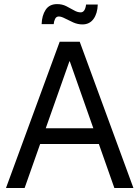

<svg xmlns="http://www.w3.org/2000/svg" viewBox="-20 -935 693 955"><path d="M102.5 0H9.8L276.9 -727.5H376.5L643.6 0H548.8L471.7 -218.8H179.7ZM207.5 -296.9H444.3L327.1 -629.9H325.2ZM390.1 -813.5Q366.7 -813.5 344.2 -823.5Q321.8 -833.5 303.2 -843.3Q284.7 -853 272.5 -853Q259.8 -853 253.9 -840.8Q248 -828.6 247.1 -814.9H187Q188.5 -857.9 207 -886.2Q225.6 -914.6 264.2 -914.6Q289.1 -914.6 309.6 -904.3Q330.1 -894 347.7 -883.8Q365.2 -873.5 381.3 -873.5Q403.3 -873.5 408.2 -912.6H466.3Q464.8 -867.7 445.1 -840.6Q425.3 -813.5 390.1 -813.5Z"/></svg>

Font: Inter Display
Style: Regular
Weight: 400
Designer: Rasmus Andersson
Foundry: rsms
Version: Version 4.000;git-37864ae